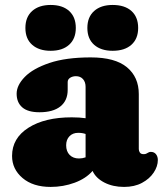

<svg xmlns="http://www.w3.org/2000/svg" viewBox="-20 -722 642 756"><path d="M27.5 -108Q27.5 -178 92 -219Q156.5 -260 262.5 -260Q293.5 -260 317 -256.5V-380Q317 -399 306.8 -410.5Q296.5 -422 279 -422Q266 -422 256.2 -415.8Q246.5 -409.5 246.5 -399V-368Q246.5 -326 217.8 -303Q189 -280 135.5 -280Q90 -280 67.8 -299.2Q45.5 -318.5 45.5 -353Q45.5 -386 77.5 -419Q109.5 -452 174.5 -474Q239.5 -496 337.5 -496Q433 -496 479.8 -457.2Q526.5 -418.5 526.5 -351.5V-135Q526.5 -127.5 530.8 -121.2Q535 -115 545.5 -115Q551.5 -115 555 -116.5Q558.5 -118 561.5 -120Q567.5 -124 573.5 -124Q587 -124 594.2 -114.8Q601.5 -105.5 601.5 -92Q601.5 -67 585.2 -42.5Q569 -18 539.2 -2Q509.5 14 468.5 14Q424.5 14 391 -3.2Q357.5 -20.5 344.5 -49Q318.5 -19 273.8 -2.5Q229 14 179.5 14Q110 14 68.8 -21Q27.5 -56 27.5 -108ZM240.5 -150Q240.5 -126 254.2 -112Q268 -98 291 -98Q304.5 -98 317 -102.5V-194.5Q304 -199 288 -199Q266.5 -199 253.5 -185.5Q240.5 -172 240.5 -150ZM179.5 -522Q133.5 -522 106.8 -545.5Q80 -569 80 -612Q80 -655 106.8 -678.8Q133.5 -702.5 179.5 -702.5Q226 -702.5 252.2 -678.8Q278.5 -655 278.5 -612Q278.5 -569.5 252.2 -545.8Q226 -522 179.5 -522ZM423.5 -522Q377.5 -522 350.8 -545.5Q324 -569 324 -612Q324 -655 350.8 -678.8Q377.5 -702.5 423.5 -702.5Q471 -702.5 497.5 -678.8Q524 -655 524 -612Q524 -569.5 497.5 -545.8Q471 -522 423.5 -522Z"/></svg>

Font: Fraunces 9pt S100 Black
Style: Regular
Weight: 900
Version: Version 1.000; ttfautohint (v1.8.3)